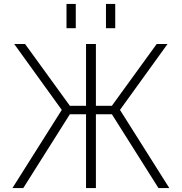

<svg xmlns="http://www.w3.org/2000/svg" viewBox="-20 -953 921 973"><path d="M517 -810V-933H564V-810ZM317 -810V-933H364V-810ZM416 0V-374H334L98 0H43L293 -396L52 -730H107L334 -417H416V-730H466V-417H547L774 -730H829L588 -396L838 0H783L547 -374H466V0Z"/></svg>

Font: Mplus 1p Light
Style: Regular
Weight: 300
Version: Version 1.061